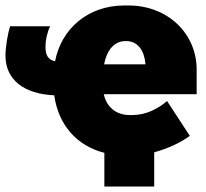

<svg xmlns="http://www.w3.org/2000/svg" viewBox="-20 -553 753 701"><path d="M361 128H543V3C592 -10 641 -33 673 -57L590 -184C557 -156 513 -133 464 -133H453C403 -133 369 -163 359 -209H698V-299C698 -431 592 -533 449 -533H434C302 -533 204 -449 181 -329C156 -335 146 -351 146 -382C146 -406 152 -434 163 -457H17C8 -430 0 -381 0 -350C0 -262 67 -210 178 -205C193 -98 259 -21 361 5ZM360 -318C370 -370 397 -403 438 -403H441C484 -403 507 -367 511 -320V-318Z"/></svg>

Font: Fixel Text Black
Style: Regular
Weight: 900
Width: 4
Designer: AlfaBravo + MacPaw
Foundry: Kyrylo Tkachov, Marchela Mozhyna, Serhii Makarenko, Maria Weinstein, Zakhar Kryvoshyya
Version: Version 1.211